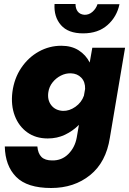

<svg xmlns="http://www.w3.org/2000/svg" viewBox="-20 -699 646 961"><path d="M253 -679Q249 -615 285 -573.5Q321 -532 396 -532Q471 -532 518 -573.5Q565 -615 578 -678H468Q461 -656 443 -640Q425 -624 402 -625Q380 -627 369 -641.5Q358 -656 358 -679ZM222 -238Q226 -265 243 -286.5Q260 -308 284.5 -320.5Q309 -333 335 -332Q367 -331 387 -310Q407 -289 406 -254L400 -220Q388 -186 357.5 -164.5Q327 -143 295 -144Q257 -146 236.5 -172.5Q216 -199 222 -238ZM42 -238Q34 -172 54 -119.5Q74 -67 116.5 -36.5Q159 -6 219 -6Q266 -6 305 -24.5Q344 -43 375 -74L364 -10Q355 39 322 72Q289 105 241 104Q205 104 187.5 86.5Q170 69 167 34H4Q6 131 61 186.5Q116 242 236 242Q351 242 431 177.5Q511 113 530 -10L606 -460H442L429 -386Q410 -424 374 -447Q338 -470 287 -470Q227 -470 174.5 -441Q122 -412 86.5 -359.5Q51 -307 42 -238Z"/></svg>

Font: Jost* 800 Heavy Italic
Style: Italic
Weight: 800
Italic angle: -10°
Version: Version 3.200; ttfautohint (v0.97) -l 8 -r 50 -G 200 -x 14 -